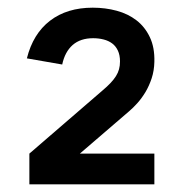

<svg xmlns="http://www.w3.org/2000/svg" viewBox="-20 -750 472 500"><path d="M56.5 -350 246.5 -514Q259 -524.5 267.8 -533.8Q276.5 -543 282 -551.8Q287.5 -560.5 290 -569.8Q292.5 -579 292.5 -590Q292.5 -606.5 287 -618.2Q281.5 -630 272 -637Q262.5 -644 249.8 -647.2Q237 -650.5 222.5 -650.5Q189.5 -650.5 169.2 -632.8Q149 -615 142 -582L50 -598Q66 -662 110.2 -696Q154.5 -730 221.5 -730Q254.5 -730 284 -722Q313.5 -714 335.5 -697Q357.5 -680 370.2 -653.2Q383 -626.5 382 -589Q381.5 -566 375 -546.2Q368.5 -526.5 358.8 -510.2Q349 -494 337.8 -481.5Q326.5 -469 316.5 -460.5L188 -350H382V-270H56.5Z"/></svg>

Font: Vela Sans ExtBd
Style: Regular
Weight: 800
Designer: Principal design: Mikhail Sharanda - project Manrope.
Design modification: Ravid Balaliev
Foundry: Mikhail Sharanda
Version: Version 1.001